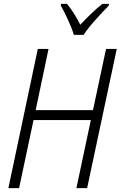

<svg xmlns="http://www.w3.org/2000/svg" viewBox="-20 -965 619 985"><path d="M409 -786Q430 -819 470.5 -864Q511 -909 538 -936L539 -945H505Q477 -923 447.5 -894.5Q418 -866 392 -838Q358 -904 324 -945H293L292 -936Q308 -909 329 -863Q350 -817 359 -786ZM78 0 152 -349H446L372 0H427L579 -714H524L457 -400H163L229 -714H174L23 0Z"/></svg>

Font: Noto Sans UI SemiCondensed Light
Style: Italic
Weight: 300
Width: 4
Designer: Monotype Design Team
Foundry: Monotype Imaging Inc.
Version: 1.001